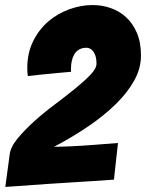

<svg xmlns="http://www.w3.org/2000/svg" viewBox="-20 -749 578 760"><path d="M1 -9 18 -135Q21 -166 48.5 -199.5Q76 -233 114 -267.5Q152 -302 195.5 -334.5Q239 -367 276 -397Q313 -427 337.5 -452.5Q362 -478 362 -497Q362 -527 350.5 -543.5Q339 -560 322 -560Q305 -560 292.5 -552.5Q280 -545 273.5 -533Q267 -521 264 -507Q261 -493 261 -479V-469Q261 -466 262 -465Q235 -463 206 -460Q181 -458 150.5 -454.5Q120 -451 90 -448Q89 -456 88.5 -464.5Q88 -473 88 -480Q88 -539 111 -585.5Q134 -632 170.5 -663.5Q207 -695 253.5 -712Q300 -729 346 -729Q384 -729 418.5 -717Q453 -705 479.5 -680.5Q506 -656 522 -618.5Q538 -581 538 -529Q538 -479 512 -431.5Q486 -384 440 -338.5Q394 -293 331 -250Q268 -207 194 -168Q221 -168 263.5 -170Q306 -172 350.5 -175.5Q395 -179 447 -183L431 -38Q407 -36 376.5 -34Q346 -32 311.5 -30Q277 -28 240.5 -25.5Q204 -23 170 -21Q89 -15 1 -9Z"/></svg>

Font: Bangers
Style: Regular
Weight: 400
Designer: vernon adams
Foundry: Vernon Adams
Version: Version 2.000